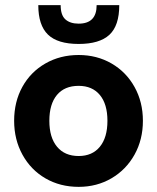

<svg xmlns="http://www.w3.org/2000/svg" viewBox="-20 -717 611 747"><path d="M35 -247Q35 -321 67 -379Q99 -437 156.5 -470Q214 -503 286 -503Q357 -503 414 -470Q471 -437 503.5 -378.5Q536 -320 536 -247Q536 -174 503.5 -115.5Q471 -57 414 -23.5Q357 10 286 10Q214 10 157 -23Q100 -56 67.5 -115Q35 -174 35 -247ZM398 -247Q398 -312 368.5 -347.5Q339 -383 286 -383Q231 -383 201.5 -347.5Q172 -312 172 -247Q172 -182 202 -146Q232 -110 286 -110Q339 -110 368.5 -146Q398 -182 398 -247ZM129 -697H216Q216 -658 234.5 -641.5Q253 -625 286 -625Q356 -625 356 -697H444Q444 -617 405.5 -581.5Q367 -546 286 -546Q204 -546 166.5 -582.5Q129 -619 129 -697Z"/></svg>

Font: Hanken Grotesk ExtraBold
Style: Regular
Weight: 800
Designer: Alfredo Marco Pradil
Foundry: Hanken Design Co.
Version: Version 3.014